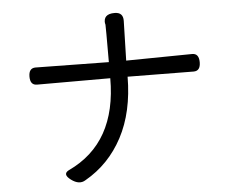

<svg xmlns="http://www.w3.org/2000/svg" viewBox="-55 -838 1109 927"><g transform="rotate(-5 500.0 -374.0)"><path d="M485 -675Q485 -738 483 -725Q476 -774 533 -774Q575 -774 574 -732L569 -540L889 -544Q922 -544 922 -501.5Q922 -459 889 -459L569 -462Q568 -291 503.5 -169.5Q439 -48 323 18Q292 38 253 9Q214 -20 247 -37Q485 -148 485 -462H130Q97 -462 97 -503.5Q97 -545 130 -545L485 -540Z"/></g></svg>

Font: Raw Maruko Gothic CJK TC
Style: Regular
Weight: 400
Version: Version 1.001